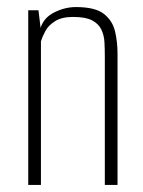

<svg xmlns="http://www.w3.org/2000/svg" viewBox="-20 -524 404 544"><path d="M60 0V-495H89L95 -445Q104 -474 134 -489Q164 -504 195 -504Q250 -504 274.5 -484.5Q299 -465 306 -435Q313 -405 313 -372V0H277V-363Q277 -384 276 -404Q275 -424 267 -440.5Q259 -457 240.5 -466.5Q222 -476 187 -476Q155 -476 136 -464Q117 -452 108.5 -436Q100 -420 96 -407V0Z"/></svg>

Font: Alumni Sans Thin ExtraLight
Style: Regular
Weight: 250
Version: Version 1.018